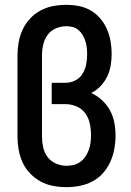

<svg xmlns="http://www.w3.org/2000/svg" viewBox="-20 -763 540 791"><path d="M255 8Q227 8 199.5 3Q172 -2 148 -15Q124 -28 104.5 -48Q85 -68 73.5 -93Q62 -118 57 -145.5Q52 -173 52 -200V-535Q52 -562 57 -589.5Q62 -617 73.5 -641.5Q85 -666 104 -686.5Q123 -707 147.5 -720Q172 -733 199 -738Q226 -743 254 -743Q280 -743 305.5 -738Q331 -733 353.5 -720Q376 -707 393 -687Q410 -667 420.5 -643Q431 -619 435.5 -593Q440 -567 440 -541Q440 -517 436 -493Q432 -469 421.5 -447.5Q411 -426 394.5 -408.5Q378 -391 356 -380Q381 -368 401 -349.5Q421 -331 433.5 -307.5Q446 -284 451 -257.5Q456 -231 456 -204Q456 -177 451 -149.5Q446 -122 434.5 -96.5Q423 -71 404.5 -50Q386 -29 361.5 -16Q337 -3 309.5 2.5Q282 8 255 8ZM254 -80Q270 -80 285 -84Q300 -88 312 -97Q324 -106 332.5 -119Q341 -132 346 -146Q351 -160 353 -175.5Q355 -191 355 -206Q355 -206 355 -206Q355 -206 355 -206Q355 -230 350 -253.5Q345 -277 331.5 -296Q318 -315 295.5 -324.5Q273 -334 250 -334H193V-422H250Q271 -422 290 -431.5Q309 -441 320 -459Q331 -477 335 -497.5Q339 -518 339 -539Q339 -539 339 -539Q339 -539 339 -539Q339 -553 337.5 -566.5Q336 -580 332 -593Q328 -606 321 -618Q314 -630 303.5 -639Q293 -648 280 -651.5Q267 -655 253 -655Q231 -655 210 -646Q189 -637 176 -619Q163 -601 158 -579Q153 -557 153 -535V-200Q153 -178 158 -155.5Q163 -133 176.5 -115.5Q190 -98 211 -89Q232 -80 254 -80Z"/></svg>

Font: Iosevka SS04 Semibold
Style: Regular
Weight: 600
Monospace: yes
Designer: Belleve Invis
Foundry: Belleve Invis
Version: Version 19.0.0; ttfautohint (v1.8.4)